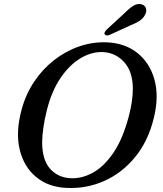

<svg xmlns="http://www.w3.org/2000/svg" viewBox="-20 -925 812 959"><path d="M515 -713.5Q605 -709.5 666.8 -660Q728.5 -610.5 751.5 -527.2Q774.5 -444 749 -338.5Q721 -221 655.2 -140.8Q589.5 -60.5 500.2 -21Q411 18.5 311.5 13.5Q221 9.5 159.8 -41.5Q98.5 -92.5 78 -179.5Q57.5 -266.5 88.5 -379.5Q109 -455 151 -517.5Q193 -580 250.2 -624.8Q307.5 -669.5 375.2 -693Q443 -716.5 515 -713.5ZM330 -35Q386.5 -31.5 442.2 -61.5Q498 -91.5 545.5 -160.5Q593 -229.5 623 -343Q634 -384.5 638.8 -419.5Q643.5 -454.5 643.5 -483.5Q642.5 -567.5 601.2 -613.5Q560 -659.5 500.5 -664.5Q443.5 -669 386.8 -636.8Q330 -604.5 284.2 -538.2Q238.5 -472 214 -374.5Q202 -326.5 196.5 -287Q191 -247.5 190.5 -216Q190.5 -127.5 229.2 -83.2Q268 -39 330 -35ZM600 -857.5Q624.5 -882.5 645.5 -895.8Q666.5 -909 687.5 -903.5Q705 -898 709.2 -882.5Q713.5 -867 704.5 -851Q695 -833 677.8 -821.5Q660.5 -810 634 -799.5L527 -750.5Q520 -747.5 513 -748.2Q506 -749 503 -753.5Q500 -759 503.8 -765.2Q507.5 -771.5 513.5 -778Z"/></svg>

Font: Fraunces 9pt Soft
Style: Italic
Weight: 400
Italic angle: -16°
Version: Version 1.000;[0bf87f6ff]